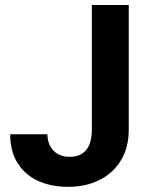

<svg xmlns="http://www.w3.org/2000/svg" viewBox="-20 -727 587 757"><path d="M487.6 -707.2V-213.7Q487.4 -146.1 457.3 -95.6Q427.3 -45.1 373 -17.7Q318.6 9.7 247.8 9.7Q182.4 9.7 131 -13.5Q79.6 -36.7 49.9 -83.3Q20.1 -129.9 20.3 -197.6H166.8Q167.4 -169.8 178.4 -149.9Q189.4 -130 209 -119.3Q228.5 -108.6 254.8 -108.6Q282.8 -108.6 302.5 -120.5Q322.1 -132.4 332 -155.9Q341.9 -179.4 342.1 -213.7V-707.2Z"/></svg>

Font: Pretendard Variable
Style: Regular
Weight: 400
Designer: Base glyphs from Inter by Rasmus Andersson; Hangul glyphs from Noto Sans CJK(Source Han Sans) by Jang Soo-young and Kang
Foundry: Kil Hyung-jin
Version: Version 1.100;FEAKit 1.0